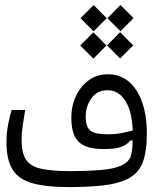

<svg xmlns="http://www.w3.org/2000/svg" viewBox="-20 -760 626 782"><path d="M261.7 2Q168.5 2 112.3 -13.7Q56.2 -29.3 31.2 -69.3Q6.3 -109.4 6.3 -182.6Q6.3 -217.8 13.4 -254.4Q20.5 -291 27.3 -312H82.5Q77.1 -278.3 72.8 -249.5Q67.9 -220.2 67.9 -191.4Q67.9 -137.7 85.7 -110.1Q103.5 -82.5 147.2 -72.8Q190.9 -63 268.1 -63Q331.5 -63 389.2 -67.4Q446.8 -71.8 479 -88.4Q502.9 -100.6 511.2 -119.9Q519.5 -139.2 520.5 -188L510.3 -187.5Q499.5 -172.4 475.8 -162.6Q452.1 -152.8 402.8 -152.8Q332 -152.8 301.3 -181.4Q270.5 -210 270.5 -280.8Q270.5 -328.1 289.1 -368.2Q307.6 -408.2 341.3 -432.9Q375 -457.5 419.4 -457.5Q493.7 -457.5 535.9 -391.4Q578.1 -325.2 578.1 -216.8Q578.1 -141.6 560.5 -96.7Q543 -51.8 495.1 -28.8Q456.5 -10.7 395.5 -4.4Q334.5 2 261.7 2ZM520.5 -228.5Q518.1 -305.2 490.7 -348.9Q463.4 -392.6 417.5 -392.6Q376.5 -392.6 352.8 -360.4Q329.1 -328.1 329.1 -284.7Q329.1 -243.2 348.1 -228Q367.2 -212.9 418.9 -212.9Q447.8 -212.9 472.7 -217.5Q497.6 -222.2 520.5 -228.5ZM469.2 -522 416 -575.2 469.2 -628.9 522.5 -575.2ZM470.7 -632.8 417.5 -686 470.7 -739.7 523.9 -686ZM360.4 -521.5 306.6 -574.7 360.4 -628.4 413.6 -574.7ZM361.3 -632.3 308.1 -686 361.3 -739.3 414.6 -686Z"/></svg>

Font: CaskaydiaCove NFP Light
Style: Regular
Weight: 300
Designer: Aaron Bell
Foundry: Saja Typeworks
Version: Version 2111.001; VTT 6.35;Nerd Fonts 3.1.1